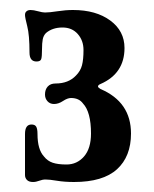

<svg xmlns="http://www.w3.org/2000/svg" viewBox="-20 -649 307 384"><path d="M34 -289Q30 -293 30 -299V-381Q30 -400 43 -400Q50 -400 52.5 -395.5Q55 -391 55 -381Q55 -350 68 -336Q75 -327 85.5 -323.5Q96 -320 113 -320Q134 -320 148 -336Q162 -352 162 -382Q162 -425 146 -442Q138 -453 122 -453Q115 -453 106 -447Q97 -441 88 -441Q80 -441 75 -446.5Q70 -452 70 -460Q70 -470 75.5 -476Q81 -482 91 -482Q117 -482 132 -498Q141 -507 144 -518.5Q147 -530 147 -549Q147 -568 135.5 -581Q124 -594 105 -594Q85 -594 72 -583Q67 -578 65.5 -570.5Q64 -563 64 -550Q64 -536 62.5 -531Q61 -526 53 -526Q39 -526 39 -544Q39 -579 34.5 -596.5Q30 -614 30 -619Q30 -622 31 -624Q34 -629 41 -629Q47 -629 56 -626.5Q65 -624 70 -624Q79 -624 95 -626.5Q111 -629 126 -629Q172 -629 200.5 -608Q229 -587 229 -553Q229 -502 181 -481Q176 -479 176 -476Q176 -474 181 -471Q242 -445 242 -382Q242 -336 214 -310.5Q186 -285 128 -285Q109 -285 94 -287.5Q79 -290 71 -290Q65 -290 58.5 -287.5Q52 -285 46 -285Q38 -285 34 -289Z"/></svg>

Font: Raigarh
Style: Bold
Weight: 700
Designer: jaikishan Patel
Foundry: MagicType
Version: Version 1.000